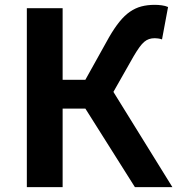

<svg xmlns="http://www.w3.org/2000/svg" viewBox="-20 -774 733 794"><path d="M693 0H538L333 -325H239V0H91V-740H239V-444H333L431 -620Q453 -658 474 -684Q495 -710 517.5 -725.5Q540 -741 565 -747.5Q590 -754 620 -754Q634 -754 649 -752Q664 -750 675 -745L650 -611Q642 -614 633.5 -615Q625 -616 620 -616Q607 -616 596.5 -612.5Q586 -609 576.5 -601Q567 -593 556.5 -578.5Q546 -564 533 -542L449 -394Z"/></svg>

Font: SpoqaHanSansJP-Bold
Style: Regular
Weight: 700
Designer: [Source Han Sans]
Ryoko NISHIZUKA  (kana & ideographs); Paul D. Hunt (Latin, Greek & Cyrillic); Wenlong ZHANG  (bopomofo
Foundry: Spoqa (http://bi.spoqa.com)
Version: Version 1.002.20150607